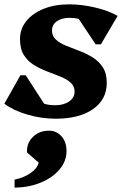

<svg xmlns="http://www.w3.org/2000/svg" viewBox="-37 -531 561 883"><path d="M219 15Q154 15 89 -4Q24 -23 -17 -54L57 -185H81L166 -54Q188 -47 217 -47Q256 -47 281 -64.5Q306 -82 306 -109Q306 -135 288 -151Q270 -167 241.5 -178.5Q213 -190 181 -202Q149 -214 120 -231.5Q91 -249 73 -277.5Q55 -306 55 -351Q55 -398 84 -434Q113 -470 164 -490.5Q215 -511 281 -511Q339 -511 400.5 -496.5Q462 -482 504 -458L427 -327H403L325 -444Q306 -449 283 -449Q246 -449 224 -433Q202 -417 202 -391Q202 -365 220.5 -348.5Q239 -332 267.5 -320.5Q296 -309 328 -297Q360 -285 388.5 -267.5Q417 -250 435.5 -222Q454 -194 454 -150Q454 -73 390.5 -29Q327 15 219 15ZM30 332V295Q73 286 103.5 265Q134 244 141 217L87 170V164Q87 124 116 97Q145 70 188 70Q223 70 246 96Q269 122 269 164Q269 210 237 248Q205 286 151 308.5Q97 331 30 332Z"/></svg>

Font: Platypi
Style: Bold Italic
Weight: 700
Italic angle: -13°
Designer: David Sargent
Foundry: Bolt Cutter Type
Version: Version 1.200; ttfautohint (v1.8.4.7-5d5b)